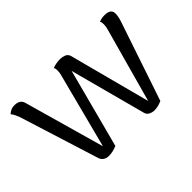

<svg xmlns="http://www.w3.org/2000/svg" viewBox="-100 -743 981 981"><g transform="rotate(-45 390.5 -252.5)"><path d="M221 11Q206 11 193.5 4Q181 -3 175 -19L40 -449Q37 -457 30.5 -472Q24 -487 16 -495Q23 -502 34.5 -508Q46 -514 63 -514Q82 -514 94.5 -506Q107 -498 111 -481L234 -46L339 -451Q341 -457 342.5 -466Q344 -475 344 -483Q344 -490 343 -496Q342 -502 339 -506Q351 -511 366 -513.5Q381 -516 393 -516Q409 -516 423.5 -510.5Q438 -505 444 -490L561 -46L673 -451Q675 -458 676.5 -466.5Q678 -475 678 -483Q678 -490 677 -496Q676 -502 673 -506Q682 -510 691 -512Q700 -514 713 -514Q737 -514 748.5 -505Q760 -496 759 -477Q759 -469 756.5 -456.5Q754 -444 750 -432L605 -2Q591 4 578 7.5Q565 11 551 11Q536 11 521.5 4Q507 -3 503 -19L393 -431L280 -2Q265 4 250.5 7.5Q236 11 221 11Z"/></g></svg>

Font: Arima
Style: Regular
Weight: 400
Designer: Joana Correia and Natanael Gama
Foundry: NDISCOVER
Version: Version 1.101;gftools[0.9.23]